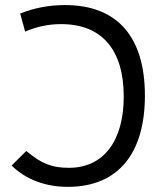

<svg xmlns="http://www.w3.org/2000/svg" viewBox="-20 -723 626 753"><path d="M245.6 9.8C446.8 9.8 548.3 -125 548.3 -348.1C548.3 -577.6 440.9 -703.1 235.4 -703.1C172.9 -703.1 115.2 -692.4 59.1 -669.9L78.6 -599.1C124.5 -618.7 170.4 -628.4 220.2 -628.4C381.8 -628.4 465.3 -524.9 465.3 -344.2C465.3 -169.9 385.7 -64.9 251 -64.9C183.6 -64.9 144 -80.1 83 -130.9L25.4 -73.7C82.5 -18.1 159.2 9.8 245.6 9.8Z"/></svg>

Font: Cascadia Code SemiLight
Style: Regular
Weight: 350
Monospace: yes
Designer: Aaron Bell
Foundry: Saja Typeworks
Version: Version 2404.023